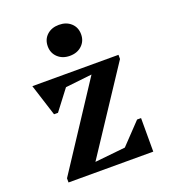

<svg xmlns="http://www.w3.org/2000/svg" viewBox="-132 -813 802 909"><g transform="rotate(-20 269.0 -358.5)"><path d="M57 0V-21L334 -443L200 -428L123 -327H103L52 -487H486V-466L210 -48L364 -64L464 -169H484V0ZM269 -561Q232 -561 208.5 -583Q185 -605 185 -639Q185 -674 208.5 -695.5Q232 -717 269 -717Q306 -717 329.5 -695.5Q353 -674 353 -639Q353 -605 329.5 -583Q306 -561 269 -561Z"/></g></svg>

Font: Platypi Medium
Style: Regular
Weight: 500
Designer: David Sargent
Foundry: Bolt Cutter Type
Version: Version 1.200; ttfautohint (v1.8.4.7-5d5b)